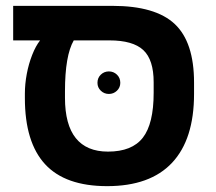

<svg xmlns="http://www.w3.org/2000/svg" viewBox="-20 -626 738 656"><path d="M65 -306Q65 -339 71.5 -373.5Q78 -408 90 -438.5Q102 -469 117 -488H25V-606H364Q511 -606 577 -544Q643 -482 643 -344V-305Q643 -150 568 -70Q493 10 346 10Q203 10 134 -65Q65 -140 65 -291ZM232 -488Q202 -436 202 -314V-292Q202 -200 239 -154Q276 -108 349 -108Q431 -108 468 -155.5Q505 -203 505 -309V-345Q505 -422 469.5 -455Q434 -488 354 -488ZM313 -343Q313 -360 324.5 -371Q336 -382 352 -382Q368 -382 379.5 -371Q391 -360 391 -343Q391 -327 379.5 -316Q368 -305 352 -305Q336 -305 324.5 -316Q313 -327 313 -343Z"/></svg>

Font: Noto Sans Hebrew Droid
Style: Regular
Weight: 400
Designer: Monotype Design Team
Foundry: Monotype Imaging Inc.
Version: Version 1.100